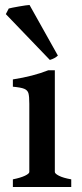

<svg xmlns="http://www.w3.org/2000/svg" viewBox="-20 -751 331 771"><path d="M31.7 -30.8Q63 -37.1 80.3 -45.4Q97.7 -53.7 97.7 -60.5V-319.8V-334.5Q97.7 -364.3 94.2 -376.5Q90.8 -388.7 77.6 -394.3Q64.5 -399.9 31.7 -402.8V-432.1Q113.3 -444.8 173.8 -468.8H200.2V-60.5Q200.2 -53.7 216.8 -45.2Q233.4 -36.6 266.1 -30.8V0H31.7ZM3.4 -694.3 15.1 -716.8Q25.4 -719.7 56.4 -725.1Q87.4 -730.5 98.6 -731L212.4 -527.8Q200.2 -516.1 180.2 -510.3Z"/></svg>

Font: David Libre Medium
Style: Regular
Weight: 500
Version: Version 1.000